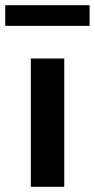

<svg xmlns="http://www.w3.org/2000/svg" viewBox="-50 -715 363 735"><path d="M68 0V-491H196V0ZM-30 -616V-695H293V-616Z"/></svg>

Font: Nunito Sans 11pt
Style: Bold
Weight: 700
Version: Version 3.101;gftools[0.9.27]